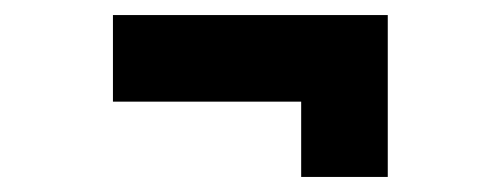

<svg xmlns="http://www.w3.org/2000/svg" viewBox="-20 -403 670 255"><path d="M130 -268H380V-168H495V-383H130Z"/></svg>

Font: Unageo
Style: SemiBold
Weight: 600
Designer: Richard Sepsi
Foundry: Richard Sepsi
Version: Version 2.000